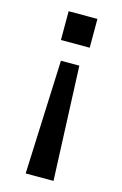

<svg xmlns="http://www.w3.org/2000/svg" viewBox="-109 -577 501 786"><g transform="rotate(15 142.0 -183.5)"><path d="M83 160 103 -323H181L201 160ZM81 -405V-527H203V-405Z"/></g></svg>

Font: Archivo Expanded
Style: Regular
Weight: 400
Width: 7
Designer: Hector Gatti
Foundry: Omnibus-Type
Version: Version 2.001